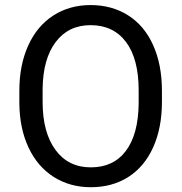

<svg xmlns="http://www.w3.org/2000/svg" viewBox="-20 -741 728 770"><path d="M536.1 -378.4Q536.1 -504.9 485.4 -572.5Q434.6 -640.1 343.3 -640.1Q254.4 -640.1 203.4 -572.5Q152.3 -504.9 150.9 -384.8V-332.5Q150.9 -210 202.4 -139.9Q253.9 -69.8 344.2 -69.8Q435.1 -69.8 484.9 -136Q534.7 -202.1 536.1 -325.7ZM629.4 -332.5Q629.4 -228 594.2 -150.1Q559.1 -72.3 494.6 -31.2Q430.2 9.8 344.2 9.8Q260.3 9.8 195.3 -31.5Q130.4 -72.8 94.5 -149.2Q58.6 -225.6 57.6 -326.2V-377.4Q57.6 -480 93.3 -558.6Q128.9 -637.2 194.1 -679Q259.3 -720.7 343.3 -720.7Q428.7 -720.7 493.9 -679.4Q559.1 -638.2 594.2 -559.8Q629.4 -481.4 629.4 -377.4Z"/></svg>

Font: MAUL
Style: Regular
Weight: 400
Designer: MAUL
Version: Version 1.0; 2020; ttfautohint (v1.8.3)